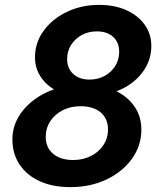

<svg xmlns="http://www.w3.org/2000/svg" viewBox="-20 -751 649 787"><path d="M386 -731Q449.5 -731 497.5 -709.5Q545.5 -688 572.9 -649.9Q600.3 -611.7 600.3 -562.1Q600.3 -511.6 573.3 -468.3Q546.2 -425 499.6 -397Q452.9 -369 393.9 -363.2L392.6 -399.1Q470.5 -382.5 514.9 -334.8Q559.4 -287.1 559.4 -220.3Q559.4 -153.6 521 -100.2Q482.6 -46.9 416.8 -15.5Q351 16 268.4 16Q196.3 16 143.1 -8.1Q90 -32.2 60.4 -76.4Q30.8 -120.6 30.8 -179.8Q30.8 -233.7 60.8 -279.9Q90.8 -326.2 143.7 -358Q196.6 -389.8 264.7 -399.8V-360Q199.7 -374.8 161.6 -417.1Q123.4 -459.3 123.4 -516.1Q123.4 -576 158.7 -624.6Q193.9 -673.3 253.8 -702.1Q313.6 -731 386 -731ZM310 -315.6Q269.5 -315.6 237.4 -299.4Q205.3 -283.1 186.4 -254.6Q167.5 -226 167.5 -190.3Q167.5 -146.1 197.7 -120.6Q227.9 -95.1 279.9 -95.1Q320.4 -95.1 352.6 -111.4Q384.9 -127.6 403.8 -156.2Q422.7 -184.7 422.7 -220.5Q422.7 -265 392.5 -290.3Q362.3 -315.6 310 -315.6ZM376.5 -622.4Q342.4 -622.4 314.8 -607.2Q287.3 -592 271.2 -566.5Q255.2 -541 255.2 -508.6Q255.2 -470.8 280.2 -447.8Q305.3 -424.8 347.6 -424.8Q381.7 -424.8 409.2 -440Q436.8 -455.2 452.7 -481.2Q468.5 -507.2 468.5 -538.7Q468.5 -577.1 443.8 -599.8Q419.1 -622.4 376.5 -622.4Z"/></svg>

Font: Wix Madefor Text
Style: Italic
Weight: 400
Italic angle: -12°
Designer: Dalton Maag Ltd
Foundry: Dalton Maag Ltd
Version: Version 3.100